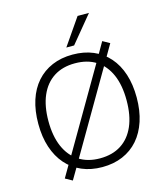

<svg xmlns="http://www.w3.org/2000/svg" viewBox="-138 -1042 1035 1189"><g transform="rotate(-15 379.5 -447.5)"><path d="M379 8Q307 8 248.5 -17Q190 -42 149 -89Q108 -136 86 -202.5Q64 -269 64 -353Q64 -437 85.5 -503.5Q107 -570 148 -616.5Q189 -663 247.5 -688Q306 -713 379 -713Q452 -713 510.5 -688.5Q569 -664 610.5 -617Q652 -570 673.5 -503.5Q695 -437 695 -354Q695 -270 673 -203Q651 -136 610 -89Q569 -42 510.5 -17Q452 8 379 8ZM379 -48Q459 -48 515 -84Q571 -120 600.5 -188Q630 -256 630 -353Q630 -450 600.5 -517.5Q571 -585 515.5 -621Q460 -657 379 -657Q300 -657 244 -621Q188 -585 158.5 -517Q129 -449 129 -353Q129 -257 158.5 -189Q188 -121 244 -84.5Q300 -48 379 -48ZM180 41 135 16 185 -70 204 -101 514 -633 530 -661 579 -746 624 -721 574 -635 556 -604 246 -72 230 -44ZM354 -765 472 -936H545L404 -765Z"/></g></svg>

Font: Nunito Sans 12pt Light
Style: Regular
Weight: 300
Designer: Vernon Adams
Foundry: Vernon Adams
Version: Version 3.101;gftools[0.9.27]